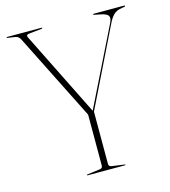

<svg xmlns="http://www.w3.org/2000/svg" viewBox="-106 -785 771 870"><g transform="rotate(-15 280.0 -350.0)"><path d="M376 -2.5Q376 0 372.5 0H198Q195 0 195 -2Q195 -4 197.5 -4L258 -12Q271 -14 271 -25.5V-265L67.5 -671Q59.5 -688.5 42 -690.5L8 -695.5Q4.5 -696 4.5 -698Q4.5 -700 8.5 -700H167.5Q172 -700 172 -698.5Q172 -695.5 167 -695L113.5 -689.5Q101 -688 97.8 -685Q94.5 -682 98 -674L295.5 -276.5L474.5 -639.5Q485.5 -661.5 478.5 -672.5Q471.5 -683.5 443.5 -689L414 -695Q410.5 -695.5 410.5 -697.5Q410.5 -700 413.5 -700H556Q560 -700 560 -697.5Q560 -695 556 -694L545.5 -692.5Q518.5 -689 504.5 -674.8Q490.5 -660.5 480.5 -639.5L300 -271V-26Q300 -14 313 -12L371.5 -4Q376 -3 376 -2.5Z"/></g></svg>

Font: Fraunces 144pt S000 Thin
Style: Regular
Weight: 100
Version: Version 1.000; ttfautohint (v1.8.3)